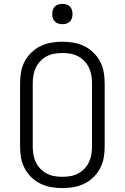

<svg xmlns="http://www.w3.org/2000/svg" viewBox="-20 -957 640 985"><path d="M300 8Q271 8 242.5 3Q214 -2 188 -14.5Q162 -27 141 -47.5Q120 -68 106.5 -93.5Q93 -119 88 -147.5Q83 -176 83 -205V-530Q83 -559 88 -587.5Q93 -616 106.5 -641.5Q120 -667 141 -687.5Q162 -708 188 -720.5Q214 -733 242.5 -738Q271 -743 300 -743Q329 -743 357.5 -738Q386 -733 412 -720.5Q438 -708 459 -687.5Q480 -667 493.5 -641.5Q507 -616 512 -587.5Q517 -559 517 -530V-205Q517 -176 512 -147.5Q507 -119 493.5 -93.5Q480 -68 459 -47.5Q438 -27 412 -14.5Q386 -2 357.5 3Q329 8 300 8ZM300 -50Q321 -50 341.5 -53.5Q362 -57 380 -66.5Q398 -76 412.5 -91Q427 -106 436 -124.5Q445 -143 448.5 -163.5Q452 -184 452 -205V-530Q452 -551 448.5 -571.5Q445 -592 436 -610.5Q427 -629 412.5 -644Q398 -659 380 -668.5Q362 -678 341.5 -681.5Q321 -685 300 -685Q279 -685 258.5 -681.5Q238 -678 220 -668.5Q202 -659 187.5 -644Q173 -629 164 -610.5Q155 -592 151.5 -571.5Q148 -551 148 -530V-205Q148 -184 151.5 -163.5Q155 -143 164 -124.5Q173 -106 187.5 -91Q202 -76 220 -66.5Q238 -57 258.5 -53.5Q279 -50 300 -50ZM300 -833Q289 -833 279 -836Q269 -839 261.5 -846.5Q254 -854 251 -864Q248 -874 248 -885Q248 -896 251 -906Q254 -916 261.5 -923.5Q269 -931 279 -934Q289 -937 300 -937Q311 -937 321 -934Q331 -931 338.5 -923.5Q346 -916 349 -906Q352 -896 352 -885Q352 -874 349 -864Q346 -854 338.5 -846.5Q331 -839 321 -836Q311 -833 300 -833Z"/></svg>

Font: Iosevka Light Extended
Style: Regular
Weight: 300
Width: 7
Monospace: yes
Designer: Belleve Invis
Foundry: Belleve Invis
Version: Version 32.5.0; ttfautohint (v1.8.4)